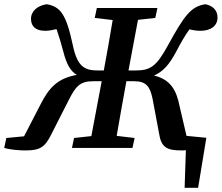

<svg xmlns="http://www.w3.org/2000/svg" viewBox="-34 -701 1051 910"><path d="M826 12C833 12 840 12 847 11L841 189H905L944 -48L850 -57L818 -194C802 -277 773 -324 696 -343C738 -361 768 -394 801 -456C825 -502 843 -533 864 -562C880 -558 898 -555 916 -555C966 -555 997 -579 997 -618C997 -652 975 -674 939 -681C871 -670 840 -628 763 -488C706 -383 678 -367 605 -367H575L620 -607L702 -616L712 -663H425L415 -616L500 -606C487 -527 473 -447 458 -367H435C373 -367 334 -377 311 -487C280 -634 252 -670 187 -681C142 -674 112 -647 113 -610C114 -578 132 -555 181 -555C198 -555 217 -559 234 -563C244 -534 254 -502 266 -457C281 -397 300 -364 330 -346C239 -330 198 -285 158 -206L80 -55L-4 -47L-14 0C15 9 58 12 87 12C157 12 180 -4 211 -68L295 -233C325 -291 345 -316 407 -316H448L399 -56L317 -47L307 0H594L604 -47L519 -57C533 -141 549 -226 564 -310L565 -316H602C658 -316 677 -292 689 -233L720 -68C730 -3 756 12 826 12Z"/></svg>

Font: Source Serif Pro Semibold
Style: Italic
Weight: 600
Italic angle: -12°
Designer: Frank Grießhammer
Foundry: Adobe Systems Incorporated
Version: Version 3.001;hotconv 1.0.111;makeotfexe 2.5.65597